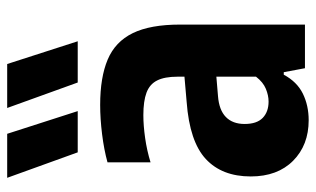

<svg xmlns="http://www.w3.org/2000/svg" viewBox="-188 -660 858 521"><g transform="rotate(-90 240.5 -399.0)"><path d="M175.3 10.1Q107.7 10.1 65.2 -32.2Q22.7 -74.5 22.7 -147Q22.7 -225.2 70.1 -269.1Q117.4 -313 224.7 -321L312.1 -328.6L331.9 -243.6L241.2 -236Q202.9 -233.1 184 -214.6Q165.1 -196.2 165.1 -163.7Q165.1 -130.7 181.5 -114.7Q198 -98.7 226 -98.7Q242.6 -98.7 260.5 -106.1Q278.4 -113.4 293.4 -132.8V-345.7Q293.4 -380.8 283.2 -401Q273.1 -421.3 250.2 -429.9Q227.2 -438.5 189.1 -438.5Q161 -438.5 127.1 -433.7Q93.2 -428.9 61 -419V-535.8Q95.4 -545.3 137.4 -550.5Q179.4 -555.7 216.8 -555.7Q291.7 -555.7 340.1 -535.2Q388.4 -514.7 411.6 -467.2Q434.8 -419.7 434.8 -339.1V0H316.4L305.6 -57.5H298.8Q279.6 -21.6 247.4 -5.7Q215.1 10.1 175.3 10.1ZM277.6 -616.6 208.5 -808H327.8L389.5 -616.6ZM88.1 -616.6 19 -808H138.4L200 -616.6Z"/></g></svg>

Font: Encode Sans Condensed Thin
Style: Regular
Weight: 100
Width: 3
Designer: Multiple Designers
Foundry: Impallari Type
Version: Version 3.002